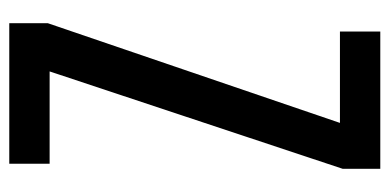

<svg xmlns="http://www.w3.org/2000/svg" viewBox="-233 -607 840 414"><g transform="rotate(-90 187.0 -400.0)"><path d="M30 0V-81L240 -713H41V-800H344V-717L129 -87H326V0Z"/></g></svg>

Font: Big Shoulders Text SemiBold
Style: Regular
Weight: 600
Designer: Patric King
Foundry: XO Type Co
Version: Version 1.000; ttfautohint (v1.8.2)